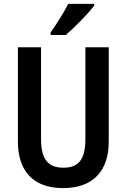

<svg xmlns="http://www.w3.org/2000/svg" viewBox="-20 -957 651 987"><path d="M464 -928V-937H331C308 -893 274 -838 240 -790V-777H318C364 -816 436 -890 464 -928ZM539 -229V-714H419V-243C419 -137 384 -95 306 -95C231 -95 191 -133 191 -242V-714H72V-229C72 -75 154 10 304 10C459 10 539 -79 539 -229Z"/></svg>

Font: Noto Sans Sinhala UI Condensed SemiBold
Style: Regular
Weight: 600
Width: 3
Designer: Jelle Bosma - Monotype Design Team
Foundry: Monotype Imaging Inc.
Version: Version 2.006